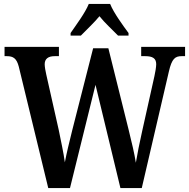

<svg xmlns="http://www.w3.org/2000/svg" viewBox="-20 -951 958 971"><path d="M337 -784V-771H389C416 -799 456 -836 483 -869C509 -836 550 -799 577 -771H630V-784C602 -822 555 -886 537 -931H429C411 -886 363 -822 337 -784ZM75 -614 224 0H334L463 -522L589 0H697L834 -589C849 -655 866 -667 899 -667H916V-714H694V-667H714C752 -667 770 -656 770 -626C770 -613 765 -583 761 -566L699 -288C685 -226 675 -175 667 -128C660 -174 646 -232 630 -297L528 -707H451L345 -291C330 -230 317 -178 308 -130C302 -176 288 -239 277 -294L214 -574C210 -591 206 -614 206 -626C206 -653 223 -667 257 -667H278V-714H3V-667H14C47 -667 64 -656 75 -614Z"/></svg>

Font: Noto Serif Armenian Condensed SemiBold
Style: Regular
Weight: 600
Width: 3
Designer: Monotype Design Team
Foundry: Monotype Imaging Inc.
Version: Version 2.008